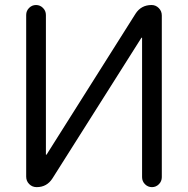

<svg xmlns="http://www.w3.org/2000/svg" viewBox="-20 -773 754 770"><path d="M628.9 -62.5Q628.9 -45.9 617.2 -34.2Q605.5 -22.5 589.4 -22.5Q573.2 -22.5 561.5 -34.2Q549.8 -45.9 549.8 -62.5V-621.1Q549.8 -622.1 548.8 -622.1Q547.9 -622.1 546.9 -621.1L190.4 -57.6Q168 -22.5 127 -22.5Q109.4 -22.5 97.2 -34.7Q85 -46.9 85 -64.5V-712.9Q85 -729.5 96.7 -741.2Q108.4 -752.9 124.5 -752.9Q140.6 -752.9 152.3 -741.2Q164.1 -729.5 164.1 -712.9V-153.3Q164.1 -152.3 165 -152.3Q166 -152.3 167 -153.3L523.4 -717.8Q545.9 -752.9 587.9 -752.9Q604.5 -752.9 616.7 -740.7Q628.9 -728.5 628.9 -710.9Z"/></svg>

Font: Gen Jyuu Gothic Normal
Style: Regular
Weight: 300
Designer: [Source Han Sans]
Ryoko NISHIZUKA  (kana & ideographs); Paul D. Hunt (Latin, Greek & Cyrillic); Wenlong ZHANG  (bopomofo
Version: Version 1.002.20150607